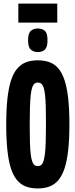

<svg xmlns="http://www.w3.org/2000/svg" viewBox="-20 -1049 424 1079"><path d="M192.1 -115.4Q203 -115.4 211 -121.4Q219 -127.4 224.1 -142.3Q229.3 -157.2 232.4 -183.7Q235.6 -210.2 237 -251.3Q238.4 -292.5 238.4 -350.5Q238.4 -408.6 237.2 -449.9Q236 -491.2 232.9 -517.6Q229.8 -544 224.6 -558.6Q219.4 -573.2 211.4 -579.2Q203.4 -585.2 192.1 -585.2Q181.6 -585.2 174.1 -579.2Q166.6 -573.2 161.3 -558.4Q156 -543.6 152.9 -516.6Q149.8 -489.5 148.4 -448.2Q147 -407 147 -349Q147 -290.8 148.2 -250.2Q149.4 -209.6 152.5 -183.1Q155.6 -156.6 160.9 -142.1Q166.2 -127.6 173.7 -121.5Q181.2 -115.4 192.1 -115.4ZM192 10Q154.8 10 126 -0.7Q97.2 -11.4 76.1 -36.3Q55 -61.2 41.6 -102.1Q28.2 -143 21.6 -204.2Q15 -265.4 15 -348.6Q15 -432.4 21.6 -493.4Q28.2 -554.4 41.6 -596.1Q55 -637.8 76.3 -663Q97.6 -688.2 126.4 -699.1Q155.2 -710 192.4 -710Q229.7 -710 258.7 -699.3Q287.7 -688.7 308.6 -663.7Q329.4 -638.8 343 -597.7Q356.6 -556.7 363.3 -495.6Q370 -434.6 370 -351.4Q370 -267.7 363.4 -206.7Q356.8 -145.6 343.1 -103.9Q329.4 -62.2 308.4 -37.1Q287.3 -11.9 258.3 -1Q229.3 10 192 10ZM192.4 -756.3Q168.6 -756.3 153.2 -770.2Q137.8 -784.1 137.8 -822.6Q137.8 -862.1 153.2 -875.5Q168.6 -888.9 192.4 -888.9Q217.5 -888.9 232.3 -875.5Q247 -862.1 247 -822.6Q247 -784.1 232.3 -770.2Q217.5 -756.3 192.4 -756.3ZM83 -921.9V-1028.7H301.8V-921.9Z"/></svg>

Font: Georama ExtraCondensed Thin
Style: Regular
Weight: 100
Width: 2
Designer: Jean-Baptiste Levee
Foundry: Production Type
Version: Version 1.001